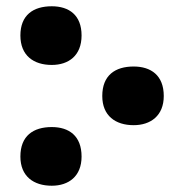

<svg xmlns="http://www.w3.org/2000/svg" viewBox="-20 -580 587 612"><path d="M145 -373C199 -373 240 -403 240 -467C240 -532 200 -560 145 -560C86 -560 45 -532 45 -467C45 -403 87 -373 145 -373ZM406 -181C460 -181 502 -211 502 -274C502 -340 461 -368 406 -368C347 -368 306 -340 306 -274C306 -211 348 -181 406 -181ZM145 12C199 12 240 -18 240 -81C240 -147 200 -175 145 -175C86 -175 45 -147 45 -81C45 -18 87 12 145 12Z"/></svg>

Font: Noto Sans Georgian SemiCondensed Black
Style: Regular
Weight: 900
Width: 4
Designer: Monotype Design Team, Akaki Razmadze
Foundry: Google LLC
Version: Version 2.005